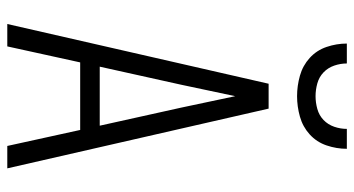

<svg xmlns="http://www.w3.org/2000/svg" viewBox="-248 -748 995 540"><g transform="rotate(90 250.0 -477.5)"><path d="M47 0 215 -735H285L453 0H390L345 -205H155L110 0ZM333 -260 282 -490Q274 -528 266 -565.5Q258 -603 250 -641Q242 -603 234 -565.5Q226 -528 218 -490L167 -260ZM250 -815Q221 -815 192.5 -823Q164 -831 142.5 -850.5Q121 -870 111.5 -898Q102 -926 102 -955H158Q158 -937 164 -919.5Q170 -902 183 -889.5Q196 -877 214 -872Q232 -867 250 -867Q268 -867 286 -872Q304 -877 317 -889.5Q330 -902 336 -919.5Q342 -937 342 -955H398Q398 -926 388.5 -898Q379 -870 357.5 -850.5Q336 -831 307.5 -823Q279 -815 250 -815Z"/></g></svg>

Font: Iosevka Fixed Light
Style: Regular
Weight: 300
Monospace: yes
Designer: Belleve Invis
Foundry: Belleve Invis
Version: Version 32.3.0